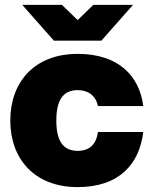

<svg xmlns="http://www.w3.org/2000/svg" viewBox="-20 -752 617 784"><path d="M297 12C467 12 549 -82 565 -213H380C373 -163 346 -136 297 -136C234 -136 210 -182 210 -260C210 -338 234 -384 297 -384C341 -384 371 -361 380 -319H565C549 -444 462 -532 297 -532C118 -532 22 -414 22 -260C22 -106 118 12 297 12ZM71 -732 200 -586H394L523 -732H361L297 -670L233 -732Z"/></svg>

Font: Aspekta 900
Style: Regular
Weight: 900
Designer: Ivo Dolenc
Version: Version 2.000